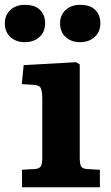

<svg xmlns="http://www.w3.org/2000/svg" viewBox="-48 -795 471 815"><path d="M45.5 0V-74.5L100 -77.5Q119.5 -79 125.5 -89.5Q131.5 -100 131.5 -127.5V-374Q131.5 -406 125.5 -420Q119.5 -434 93 -435L44.5 -438L52.5 -518.5L274.5 -531L290.5 -521.5V-125Q290.5 -102.5 295.3 -90.8Q300 -79 322 -77.5L376 -74.5V0ZM292 -616Q254.5 -616 230.8 -637.8Q207 -659.5 207 -696Q207 -731 230.8 -752.8Q254.5 -774.5 292 -774.5Q334.5 -774.5 356.3 -753Q378 -731.5 378 -696Q378 -660 353.8 -638Q329.5 -616 292 -616ZM57.5 -616Q20 -616 -3.8 -637.8Q-27.5 -659.5 -27.5 -696Q-27.5 -731 -3.8 -752.8Q20 -774.5 57.5 -774.5Q100 -774.5 121.8 -753Q143.5 -731.5 143.5 -696Q143.5 -660 119.5 -638Q95.5 -616 57.5 -616Z"/></svg>

Font: Literata Variable Black
Style: Regular
Weight: 900
Designer: Latin by Veronika Burian and Jose Scaglione. Greek by Irene Vlachou. Cyrillic by Vera Evstafieva.
Foundry: TypeTogether
Version: Version 3.021